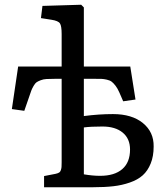

<svg xmlns="http://www.w3.org/2000/svg" viewBox="-20 -786 696 806"><path d="M165 0V-46.9L212.9 -56.2Q222.2 -58.1 227.8 -61.5Q233.4 -64.9 235.6 -72Q237.8 -79.1 238.3 -85Q238.8 -90.8 238.8 -104V-455.1H210Q189 -455.1 175.5 -454.3Q162.1 -453.6 150.9 -449.2Q139.6 -444.8 133.8 -440.9Q127.9 -437 121.3 -425.8Q114.7 -414.6 111.3 -405.5Q107.9 -396.5 101.1 -376L82 -320.8L29.8 -328.1L56.2 -506.8H238.8V-643.1Q238.8 -676.8 231.7 -687.7Q224.6 -698.7 195.8 -703.1L151.9 -710L158.2 -761.2L320.8 -766.1L332 -754.9V-506.8H526.9L548.8 -368.2L497.1 -360.8L481 -397.9Q473.6 -415 464.8 -426.3Q456.1 -437.5 448.7 -443.1Q441.4 -448.7 428 -451.7Q414.6 -454.6 406.7 -454.8Q398.9 -455.1 379.9 -455.1H332V-298.8Q395.5 -307.1 454.1 -307.1Q533.7 -307.1 579.8 -269.5Q626 -231.9 625 -170.9Q625 -129.9 612.5 -99.4Q600.1 -68.8 579.1 -50Q558.1 -31.2 525.1 -19.8Q492.2 -8.3 455.8 -4.2Q419.4 0 372.1 0ZM399.9 -47.9Q460.9 -47.9 493.4 -76.2Q525.9 -104.5 525.9 -158.2Q525.9 -204.1 494.9 -229.5Q463.9 -254.9 410.2 -254.9Q360.4 -254.9 332 -251V-54.2Q369.1 -47.9 399.9 -47.9Z"/></svg>

Font: Literata Book
Style: Regular
Weight: 400
Designer: Latin by Veronika Burian and Jose Scaglione. Greek by Irene Vlachou. Cyrillic by Vera Evstafieva
Foundry: TypeTogether
Version: Version 2.003;PS 002.003;hotconv 1.0.88;makeotf.lib2.5.64775